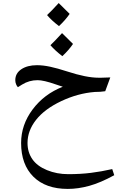

<svg xmlns="http://www.w3.org/2000/svg" viewBox="-20 -897 788 1257"><path d="M160.2 39.1Q160.2 99.6 191.7 145Q223.1 190.4 287.6 216.8Q352.1 243.2 426.8 243.2Q507.3 243.2 575.7 234.6Q644 226.1 714.8 210L728 250Q638.2 299.3 564.9 319.6Q491.7 339.8 423.8 339.8Q279.3 339.8 198.7 260Q118.2 180.2 118.2 39.1Q118.2 -80.1 193.8 -180.9Q269.5 -281.7 391.1 -329.1L344.2 -344.7Q266.1 -372.1 226.1 -372.1Q170.9 -372.1 124.5 -343.3L97.2 -326.2Q90.3 -333 85.2 -345.5Q80.1 -357.9 80.1 -372.1Q80.1 -417 119.6 -443.6Q159.2 -470.2 222.2 -470.2Q261.2 -470.2 308.3 -460.2Q355.5 -450.2 419.9 -429.2Q545.4 -388.2 625 -388.2H643.6L702.1 -390.1L668.9 -299.8Q637.7 -294.9 600.1 -294.9Q489.3 -286.1 380.9 -234.9Q272.5 -183.6 216.3 -112.5Q160.2 -41.5 160.2 39.1ZM458 -609.4Q431.2 -569.8 388.2 -529.3Q339.8 -566.4 310.1 -601.1Q333 -622.1 386.2 -680.2Q396.5 -668.9 458 -609.4ZM436 -806.2Q409.2 -766.6 366.2 -726.1Q316.9 -763.7 288.1 -798.3Q314 -821.8 364.3 -877Q374.5 -865.7 436 -806.2Z"/></svg>

Font: Sahl Naskh
Style: Regular
Weight: 400
Designer: Pascal Zoghbi
Version: Version 1.001